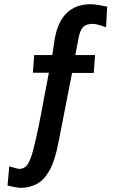

<svg xmlns="http://www.w3.org/2000/svg" viewBox="-20 -737 555 921"><path d="M76.7 164.1Q64.5 164.1 16.1 153.3L24.4 61Q66.9 73.2 70.8 73.2Q98.6 73.2 113.3 50Q127.9 26.9 138.7 -15.6Q152.3 -67.4 165 -129.6Q177.7 -191.9 191.9 -269.8Q206.1 -347.7 214.4 -388.2H137.7L144 -472.7H231L240.2 -536.1Q266.1 -716.8 415.5 -716.8Q431.6 -716.8 459 -711.9Q486.3 -707 494.1 -704.6L488.8 -606.4Q481.9 -609.4 460 -616Q438 -622.6 427.2 -622.6Q393.1 -622.6 378.4 -606.9Q363.8 -591.3 356.9 -554.7L341.3 -472.7H436L429.7 -387.2H325.7L262.2 -62.5Q256.8 -35.2 252.4 -16.6Q248 2 239.7 27.8Q231.4 53.7 222.7 71Q213.9 88.4 199.7 107.4Q185.5 126.5 168.7 137.9Q151.9 149.4 128.2 156.7Q104.5 164.1 76.7 164.1Z"/></svg>

Font: Oxygen
Style: Bold
Weight: 700
Designer: vernon adams
Foundry: Vernon Adams
Version: Version 0.2.3 webfont; ttfautohint (v0.93.3-1d66) -l 8 -r 50